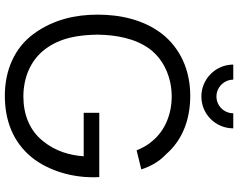

<svg xmlns="http://www.w3.org/2000/svg" viewBox="-117 -870 1003 809"><g transform="rotate(90 384.5 -465.5)"><path d="M386.5 -812.5C461.5 -812.5 520.8 -872.9 520.8 -946.9H457.3C457.3 -908.3 426 -876 386.5 -876C347.9 -876 315.6 -908.3 315.6 -946.9H252.1C252.1 -872.9 312.5 -812.5 386.5 -812.5ZM726 -382.3H455.2V-316.7H638.5C634.4 -257.3 616.7 -196.9 575 -145.8C529.2 -87.5 460.4 -62.5 386.5 -62.5C309.4 -62.5 233.3 -91.7 186.5 -155.2C138.5 -218.8 127.1 -296.9 126 -375C127.1 -453.1 141.7 -534.4 186.5 -594.8C232.3 -656.2 309.4 -687.5 386.5 -687.5C460.4 -687.5 530.2 -659.4 574 -606.2C591.7 -586.5 604.2 -562.5 613.5 -539.6L693.8 -559.4C681.2 -597.9 661.5 -634.4 630.2 -663.5C568.8 -734.4 481.3 -765.6 383.3 -765.6C276 -765.6 183.3 -724 121.9 -645.8C62.5 -567.7 41.7 -470.8 41.7 -375C41.7 -283.3 61.5 -190.6 120.8 -108.3C181.2 -24 278.1 15.6 383.3 15.6C484.4 15.6 578.1 -16.7 644.8 -100C701 -171.9 727.1 -267.7 727.1 -358.3Z"/></g></svg>

Font: Manrope3
Style: Regular
Weight: 400
Width: 4
Designer: Mikhail Sharanda
Foundry: Mikhail Sharanda
Version: Version 3.000;PS 003.000;hotconv 1.0.88;makeotf.lib2.5.64775